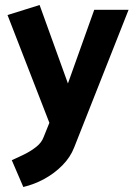

<svg xmlns="http://www.w3.org/2000/svg" viewBox="-20 -524 543 766"><path d="M154 23Q146 45 124.5 62Q103 79 76.5 92Q50 105 27 115L73 222Q116 212 156.5 190Q197 168 229 135.5Q261 103 276 64L493 -485H356L251 -191L138 -504L10 -464L177 -34Z"/></svg>

Font: Catamaran Thin
Style: Bold
Weight: 700
Version: Version 2.000